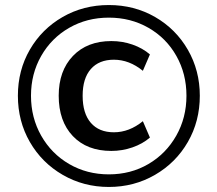

<svg xmlns="http://www.w3.org/2000/svg" viewBox="-20 -737 863 762"><path d="M51 -357Q51 -458 98.5 -540Q146 -622 228.5 -669.5Q311 -717 412 -717Q513 -717 595.5 -669.5Q678 -622 725.5 -539.5Q773 -457 773 -357Q773 -256 725.5 -173.5Q678 -91 595 -43Q512 5 412 5Q312 5 229 -43Q146 -91 98.5 -173.5Q51 -256 51 -357ZM720 -357Q720 -444 680 -515Q640 -586 569.5 -626.5Q499 -667 412 -667Q325 -667 254.5 -626.5Q184 -586 143.5 -515Q103 -444 103 -357Q103 -270 143.5 -198.5Q184 -127 254.5 -86Q325 -45 412 -45Q499 -45 569 -86Q639 -127 679.5 -198.5Q720 -270 720 -357ZM213 -357Q213 -456 269.5 -515Q326 -574 422 -574Q466 -574 506 -560Q546 -546 575 -521L547 -456Q493 -500 432 -500Q373 -500 340.5 -463Q308 -426 308 -357Q308 -287 340.5 -249.5Q373 -212 432 -212Q493 -212 547 -256L575 -191Q546 -166 505.5 -152Q465 -138 422 -138Q325 -138 269 -197Q213 -256 213 -357Z"/></svg>

Font: Muli SemiBold
Style: Regular
Weight: 600
Designer: Vernon Adams
Foundry: Vernon Adams
Version: Version 2.000